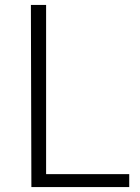

<svg xmlns="http://www.w3.org/2000/svg" viewBox="-20 -753 572 783"><path d="M108 10H507V-43H168V-733H106Z"/></svg>

Font: GenEiGothic-pro-Light
Style: Regular
Weight: 300
Designer: Ryoko NISHIZUKA (kana & ideographs); Paul D. Hunt (Latin, Greek & Cyrillic); Wenlong ZHANG (bopomofo); Sandoll Communica
Foundry: Adobe Systems Incorporated; o_tamon
Version: Version 1.000.140830